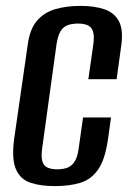

<svg xmlns="http://www.w3.org/2000/svg" viewBox="-20 -620 439 652"><path d="M166 12Q119 12 84.5 1Q50 -10 34.5 -44.5Q19 -79 28 -148L74 -467Q81 -521 105.5 -549.5Q130 -578 168 -589Q206 -600 253 -600Q301 -600 334.5 -588.5Q368 -577 383.5 -548.5Q399 -520 392 -467L376 -351H280L297 -470Q301 -501 295 -515.5Q289 -530 276 -535Q263 -540 245 -540Q226 -540 211 -535Q196 -530 186.5 -515.5Q177 -501 172 -470L123 -115Q119 -85 124.5 -70Q130 -55 143.5 -50Q157 -45 175 -45Q193 -45 207.5 -50Q222 -55 232.5 -70Q243 -85 247 -115L262 -221H357L347 -149Q337 -78 313 -44Q289 -10 252 1Q215 12 166 12Z"/></svg>

Font: Alumni Sans SemiBold
Style: Italic
Weight: 600
Italic angle: -8°
Version: Version 1.016